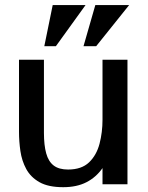

<svg xmlns="http://www.w3.org/2000/svg" viewBox="-20 -739 592 770"><path d="M233.4 11.7Q173.8 11.7 138.4 -8.3Q103 -28.3 85.2 -61.3Q67.4 -94.2 61.8 -133.3Q56.2 -172.4 56.2 -210.4V-499.5H156.2V-206.1Q156.2 -156.7 165.3 -124Q174.3 -91.3 195.3 -75.2Q216.3 -59.1 252.9 -59.1Q307.1 -59.1 337.2 -87.9Q367.2 -116.7 379.2 -162.6Q391.1 -208.5 391.1 -258.8V-499.5H491.2V0H391.1V-64.9Q365.7 -28.3 326.9 -8.3Q288.1 11.7 233.4 11.7ZM314.9 -553.7 362.3 -718.8H498L365.7 -553.7ZM157.7 -553.7 191.4 -718.8H323.2L204.1 -553.7Z"/></svg>

Font: Pontano Sans SemiBold
Style: Regular
Weight: 600
Designer: Vernon Adams
Foundry: Vernon Adams
Version: Version 2.001